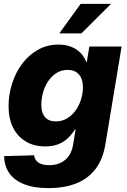

<svg xmlns="http://www.w3.org/2000/svg" viewBox="-20 -764 657 996"><path d="M232.4 211.9Q153.3 211.9 102.1 190.4Q50.8 168.9 26.4 131.6Q2 94.2 1.5 45.9L157.2 41.5Q158.7 57.1 167.7 68.6Q176.8 80.1 193.4 86.4Q210 92.8 234.4 92.8Q286.1 92.8 318.8 64.7Q351.6 36.6 359.4 -14.6L372.1 -91.8H368.2Q350.1 -63 327.9 -43.5Q305.7 -23.9 277.8 -14.2Q250 -4.4 215.3 -4.4Q156.7 -4.4 113.8 -30Q70.8 -55.7 47.6 -102.5Q24.4 -149.4 24.4 -212.9Q24.4 -272.9 42.5 -329.8Q60.5 -386.7 94.5 -432.6Q128.4 -478.5 176.5 -505.6Q224.6 -532.7 283.7 -532.7Q312 -532.7 335.4 -525.9Q358.9 -519 377 -506.8Q395 -494.6 408 -477.8Q420.9 -460.9 428.2 -441.4H430.2L443.4 -522.5H610.8L527.3 -19Q514.2 63 474.4 114Q434.6 165 372.8 188.5Q311 211.9 232.4 211.9ZM268.6 -134.3Q302.2 -134.3 328.4 -150.1Q354.5 -166 372.8 -191.9Q391.1 -217.8 400.6 -249Q410.2 -280.3 410.2 -311.5Q410.2 -354 389.4 -377.7Q368.7 -401.4 331.1 -401.4Q297.9 -401.4 272.5 -385Q247.1 -368.7 229.5 -342Q211.9 -315.4 203.1 -283.4Q194.3 -251.5 194.3 -220.2Q194.3 -178.7 213.4 -156.5Q232.4 -134.3 268.6 -134.3ZM287.6 -590.8 398.4 -744.1H556.2L402.3 -590.8Z"/></svg>

Font: Inter 28pt ExtraBold
Style: Italic
Weight: 800
Italic angle: -9.3988°
Designer: Rasmus Andersson
Foundry: rsms
Version: Version 4.001;git-66647c0bb